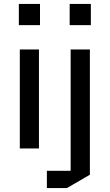

<svg xmlns="http://www.w3.org/2000/svg" viewBox="-20 -750 554 970"><path d="M176.8 -500V0H80.1V-500ZM75.2 -623V-730H182.1V-623ZM332 -623V-730H439V-623ZM434.1 -500V132.8L317.9 200.2H216.8V112.8H336.9V-500Z"/></svg>

Font: Quantico
Style: Regular
Weight: 400
Designer: Matt Desmond
Foundry: MADtype
Version: Version 2.002